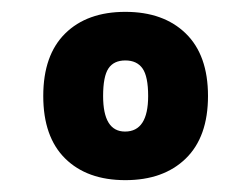

<svg xmlns="http://www.w3.org/2000/svg" viewBox="-20 -477 424 324"><path d="M154 -315Q154 -255 191 -255Q230 -255 230 -315Q230 -348 220.5 -361.5Q211 -375 191.5 -375Q172 -375 163 -361.5Q154 -348 154 -315ZM90 -209.5Q53 -246 53 -315Q53 -384 90 -420.5Q127 -457 191.5 -457Q256 -457 293.5 -420.5Q331 -384 331 -315Q331 -246 293.5 -209.5Q256 -173 191.5 -173Q127 -173 90 -209.5Z"/></svg>

Font: Teko SemiBold
Style: Regular
Weight: 600
Designer: Manushi Parikh, Jonny Pinhorn
Foundry: Indian Type Foundry
Version: Version 1.106;PS 1.0;hotconv 1.0.78;makeotf.lib2.5.61930; tt